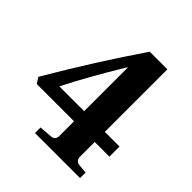

<svg xmlns="http://www.w3.org/2000/svg" viewBox="-182 -796 925 925"><g transform="rotate(45 280.0 -334.0)"><path d="M19 -203Q165 -452 313 -668H433V-242H533V-173H433V-75Q433 -45 459 -42L506 -38V0H199V-38L266 -43Q292 -45 292 -75V-173H38ZM123 -242H292V-539H290Q188 -371 123 -242Z"/></g></svg>

Font: Heuristica
Style: Bold
Weight: 700
Version: Version 1.0.2